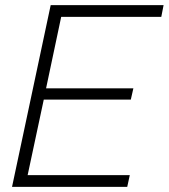

<svg xmlns="http://www.w3.org/2000/svg" viewBox="-20 -730 659 750"><path d="M178 -710H619L610 -664H219L160 -385H501L491 -341H151L88 -46H487L477 0H27Z"/></svg>

Font: Raleway Light
Style: Italic
Weight: 300
Italic angle: -12°
Designer: Matt McInerney, Pablo Impallari, Rodrigo Fuenzalida
Foundry: Matt McInerney, Pablo Impallari, Rodrigo Fuenzalida
Version: Version 4.026